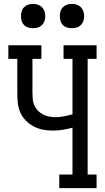

<svg xmlns="http://www.w3.org/2000/svg" viewBox="-20 -968 540 988"><path d="M285 0V-70H353V-311Q328 -304 302.5 -300Q277 -296 251 -296Q225 -296 200 -301Q175 -306 152.5 -318Q130 -330 112 -348.5Q94 -367 84 -390.5Q74 -414 71.5 -439.5Q69 -465 69 -491V-665H23V-735H193V-665H147V-491Q147 -474 148.5 -457.5Q150 -441 156.5 -426Q163 -411 175 -398.5Q187 -386 202 -378.5Q217 -371 233.5 -368Q250 -365 266 -365Q288 -365 310 -369.5Q332 -374 353 -380V-665H307V-735H477V-665H431V-70H477V0ZM350 -823Q337 -823 325 -826.5Q313 -830 304 -839Q295 -848 291.5 -860Q288 -872 288 -885Q288 -898 291.5 -910Q295 -922 304 -931Q313 -940 325 -944Q337 -948 350 -948Q363 -948 375 -944Q387 -940 396 -931Q405 -922 409 -910Q413 -898 413 -885Q413 -872 409 -860Q405 -848 396 -839Q387 -830 375 -826.5Q363 -823 350 -823ZM150 -823Q137 -823 125 -826.5Q113 -830 104 -839Q95 -848 91.5 -860Q88 -872 88 -885Q88 -898 91.5 -910Q95 -922 104 -931Q113 -940 125 -944Q137 -948 150 -948Q163 -948 175 -944Q187 -940 196 -931Q205 -922 209 -910Q213 -898 213 -885Q213 -872 209 -860Q205 -848 196 -839Q187 -830 175 -826.5Q163 -823 150 -823Z"/></svg>

Font: Iosevka Curly Slab
Style: Regular
Weight: 400
Monospace: yes
Designer: Belleve Invis
Foundry: Belleve Invis
Version: Version 22.1.2; ttfautohint (v1.8.4)